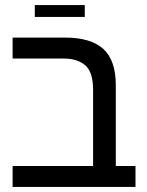

<svg xmlns="http://www.w3.org/2000/svg" viewBox="-20 -741 582 761"><path d="M349 0V-385Q349 -455 318 -482Q287 -509 232 -509H30V-592H238Q340 -592 389.5 -547Q439 -502 439 -403V0ZM30 0V-83H517V0ZM118 -674V-721H316V-674Z"/></svg>

Font: Noto Sans Hebrew
Style: Regular
Weight: 400
Designer: Monotype Design Team
Foundry: Monotype Imaging Inc.
Version: Version 2.003